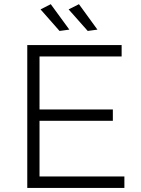

<svg xmlns="http://www.w3.org/2000/svg" viewBox="-20 -920 688 940"><path d="M589 0H113.5V-699.5H575.5V-643.5H173.5V-384H532.5V-328.5H173.5V-56H589ZM271.5 -768.5 178.5 -874 228.5 -899.5 319.5 -775ZM409.5 -768.5 316 -874 366.5 -899.5 457 -775Z"/></svg>

Font: Argentum Novus Light
Style: Regular
Weight: 300
Designer: Julieta Ulanovsky (font) & Cristiano Sobral (main changes)
Foundry: Julieta Ulanovsky (font) & Cristiano Sobral (main changes)
Version: Version 3.00;November 27, 2020;FontCreator 13.0.0.2655 64-bi